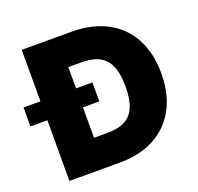

<svg xmlns="http://www.w3.org/2000/svg" viewBox="-173 -864 1033 1001"><g transform="rotate(-20 343.0 -363.5)"><path d="M46.9 -441.8V-727.3H323.9Q407 -727.3 474.4 -702.9Q541.9 -678.6 589.7 -632.1Q637.4 -585.6 663.2 -517.9Q688.9 -450.3 688.9 -363.6Q688.9 -280.9 664.6 -213.8Q640.3 -146.7 593.8 -99.1Q547.2 -51.5 479.9 -25.7Q412.6 0 326.7 0H46.9V-336.6H-46.9V-441.8ZM335.2 -441.8V-336.6H244.3V-167.6H319.6Q368.3 -167.6 400.9 -180.2Q433.6 -192.8 453.3 -217.5Q473 -242.2 481.5 -278.9Q490.1 -315.7 490.1 -363.6Q490.1 -420.8 478.5 -458.5Q467 -496.1 444.6 -518.6Q422.2 -541.2 389.4 -550.4Q356.5 -559.7 313.9 -559.7H244.3V-441.8Z"/></g></svg>

Font: Inter P Black
Style: Regular
Weight: 900
Designer: Rasmus Andersson
Foundry: rsms
Version: Version 3.018;git-588b23468